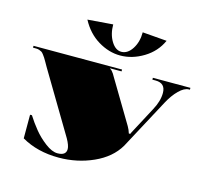

<svg xmlns="http://www.w3.org/2000/svg" viewBox="-95 -752 943 868"><g transform="rotate(15 376.0 -318.0)"><path d="M213.3 -632 331.7 -641.2Q331.7 -595.7 351.4 -563.4Q371.1 -531 398.6 -531Q427.9 -531 448.9 -563.4Q469.8 -595.7 469.8 -641.2L583.9 -632Q559.4 -577.4 506.6 -545.5Q453.7 -513.5 397.7 -513.5Q344.8 -513.5 294.4 -543.9Q243.9 -574.3 213.3 -632ZM74.3 -38.9V-149.5H83Q102.3 -118.9 125.7 -90.3Q149 -61.6 180.9 -37.4Q212.8 -13.1 238.6 -13.1Q278.8 -13.1 278.8 -43.3Q278.8 -59.9 262.2 -89.6L90.5 -377.6Q86.5 -384.6 79.1 -397.7Q71.7 -410.8 68.6 -415.4Q65.6 -420 59.7 -427.9Q53.8 -435.8 49.4 -438.4Q45 -441 38.2 -443.4Q31.5 -445.8 23.2 -445.8H8.7V-454.5H423.1V-445.8H369.8V-444.1Q374.6 -442.3 379.4 -436.8Q384.2 -431.4 387.7 -425.9Q391.2 -420.5 397.7 -408.9Q404.3 -397.3 409.1 -389.9L514 -214.2Q522.7 -199.3 527.5 -183.1H534.1Q535 -186.6 549.8 -213.7L605.3 -318.2Q628.9 -361.5 628.9 -399.5Q628.9 -445.8 582.2 -445.8H567.3V-454.5H743V-445.8H738.6Q716.8 -445.8 692.1 -421.3Q667.4 -396.9 646.9 -358.4L521.4 -124.1Q485.6 -63.4 410.2 -29.5Q334.8 4.4 248.7 4.4Q149 4.4 74.3 -38.9Z"/></g></svg>

Font: FoglihtenBlackPcs
Style: BlackPcs
Weight: 900
Version: Version 0.75